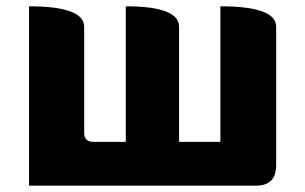

<svg xmlns="http://www.w3.org/2000/svg" viewBox="-20 -589 967 609"><path d="M72 0V-569Q247 -569 247 -504V-168Q247 -139 276 -139H379V-569Q548 -569 548 -504V-139H679V-569Q856 -569 856 -504V-65Q856 0 791 0Z"/></svg>

Font: Swei Half Moon CJK SC
Style: Black
Weight: 900
Version: Version 2.071